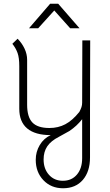

<svg xmlns="http://www.w3.org/2000/svg" viewBox="-20 -716 586 1026"><path d="M171 138Q171 95 192.5 59Q214 23 251 6Q168 6 125.5 -29.5Q83 -65 83 -135V-363Q83 -407 74 -432.5Q65 -458 46 -482L74 -509Q97 -486 111 -456.5Q125 -427 125 -396V-156Q125 -91 153 -61.5Q181 -32 244 -32Q291 -32 329 -52Q367 -72 404 -118Q412 -133 415.5 -144Q419 -155 419 -168L420 -500H462L461 -134V125Q461 201 422.5 245.5Q384 290 317 290Q253 290 212 247Q171 204 171 138ZM419 129V-79Q391 -43 351 -16Q316 4 295 15Q252 37 232.5 66Q213 95 213 136Q213 186 241.5 218Q270 250 316 250Q363 250 391 217Q419 184 419 129ZM248 -696H291L405 -565H355L270 -660L184 -565H135Z"/></svg>

Font: Bellota Light
Style: Regular
Weight: 300
Designer: Kemie Guaida
Foundry: Kemie Guaida
Version: Version 4.001